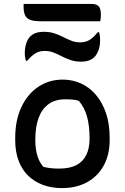

<svg xmlns="http://www.w3.org/2000/svg" viewBox="-20 -953 640 984"><path d="M302 -545Q351 -545 394.5 -525.5Q438 -506 471 -467.5Q504 -429 523 -374Q542 -319 542 -246V-235Q542 -160 511.5 -104.5Q481 -49 426 -19Q371 11 297 11Q246 11 202.5 -4.5Q159 -20 126.5 -50.5Q94 -81 76 -127.5Q58 -174 58 -235V-246Q58 -337 89.5 -404Q121 -471 176 -508Q231 -545 302 -545ZM314 -444Q263 -444 229 -419.5Q195 -395 178 -349Q161 -303 161 -239V-233Q161 -195 170 -160Q179 -125 202 -98Q222 -93 240.5 -91Q259 -89 283 -89Q337 -89 371 -106.5Q405 -124 422 -158.5Q439 -193 439 -241V-248Q439 -308 426 -355.5Q413 -403 384 -436Q370 -441 353 -442.5Q336 -444 314 -444ZM391 -736Q418 -736 438.5 -748Q459 -760 481 -788H487Q490 -782 491 -775Q492 -768 492.5 -761Q493 -754 493 -747Q493 -728 490 -713Q487 -698 482 -689Q473 -665 452 -651Q431 -637 395 -637Q365 -637 341 -645.5Q317 -654 296.5 -664.5Q276 -675 255 -683.5Q234 -692 209 -692Q182 -692 162 -680Q142 -668 119 -641H113Q111 -648 109.5 -654.5Q108 -661 107.5 -668.5Q107 -676 107 -681Q107 -701 110.5 -716Q114 -731 118 -740Q127 -763 148 -776.5Q169 -790 205 -790Q235 -790 259 -782Q283 -774 303.5 -763.5Q324 -753 345 -744.5Q366 -736 391 -736ZM101 -933H446Q476 -933 486.5 -920Q497 -907 497 -878Q497 -872 496.5 -866Q496 -860 495.5 -854Q495 -848 493 -844H193Q154 -844 134.5 -851.5Q115 -859 108 -875.5Q101 -892 101 -918Q101 -921 101 -923.5Q101 -926 101 -928.5Q101 -931 101 -933Z"/></svg>

Font: Recursive Casual Medium
Style: Regular
Weight: 500
Version: Version 1.047